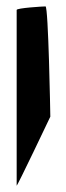

<svg xmlns="http://www.w3.org/2000/svg" viewBox="-20 -587 205 599"><path d="M32 -8C32 -2 137 -223 137 -223C137 -229 131 -567 122 -567C114 -567 32 -562 32 -556Z"/></svg>

Font: Ampere
Style: SCExt
Weight: 400
Version: Version 1